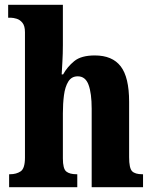

<svg xmlns="http://www.w3.org/2000/svg" viewBox="-20 -780 638 800"><path d="M18 0V-54H22Q48 -54 66 -66Q84 -78 84 -123V-646Q84 -672 73.5 -685Q63 -698 49 -702Q35 -706 27 -706H14V-760H242V-592Q242 -557 240 -523Q238 -489 237 -470H243Q260 -501 289 -525Q318 -549 375 -549Q448 -549 483 -503.5Q518 -458 518 -356V-125Q518 -79 530.5 -66.5Q543 -54 573 -54H576V0H362V-327Q362 -391 349 -426.5Q336 -462 304 -462Q278 -462 264.5 -440Q251 -418 246.5 -383Q242 -348 242 -308V-120Q242 -77 256 -65.5Q270 -54 299 -54H302V0Z"/></svg>

Font: Noto Serif Lao Condensed ExtraBold
Style: Regular
Weight: 800
Width: 3
Designer: Monotype Design Team
Foundry: Monotype Imaging Inc.
Version: Version 2.003; ttfautohint (v1.8.4.7-5d5b)